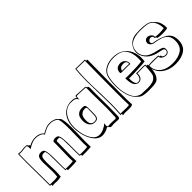

<svg xmlns="http://www.w3.org/2000/svg" viewBox="28 -1455 2220 2220"><g transform="rotate(-45 1138.0 -345.5)"><path d="M196 -475Q245 -505 302 -505Q334 -505 362 -494.5Q390 -484 408 -461L431 -473Q461 -489 484 -497Q507 -505 537 -505Q569 -505 599 -494Q629 -483 644 -460L656 -451Q682 -431 682 -283Q682 -244 680 -166Q678 -90 678 -55Q678 -15 680 27Q644 32 596 32H536Q535 25 535 12H516Q513 -19 513 -109V-159Q513 -213 511 -246.5Q509 -280 500 -303Q493 -306 480 -306Q459 -306 447 -297V-273Q447 -235 445 -159Q443 -83 443 -48Q443 -30 446 27Q410 32 362 32H301Q300 25 300 12H281Q278 -19 278 -109V-159Q278 -217 276 -249Q274 -281 265 -303Q258 -306 244 -306Q214 -306 202.5 -286Q191 -266 191 -209Q191 -182 193 -134Q195 -84 195 -61Q195 -18 191 14V25Q156 34 133 34Q119 34 111 33L87 32H76Q61 32 47 34V12L27 14L26 -175Q24 -301 24 -366Q24 -419 26 -509Q50 -506 71 -506Q79 -506 97.5 -509Q116 -512 148 -512Q175 -512 176 -500Q176 -494 185.5 -489.5Q195 -485 196 -480ZM91 -498Q75 -496 71 -496H59Q46 -496 36 -498Q34 -467 34 -407V-346Q34 -285 36 -169L37 3Q49 2 69 2L117 3Q138 3 161 -3V-7Q165 -40 165 -81Q165 -107 163 -157Q161 -207 161 -233Q161 -293 176 -314.5Q191 -336 224 -336Q260 -336 270.5 -314.5Q281 -293 283 -266.5Q285 -240 286 -230Q288 -215 288 -182V-147V-73V-41Q288 -11 290 2L348 3Q384 3 415 -2Q413 -36 413 -58Q413 -91 415 -163Q417 -241 417 -278V-322Q436 -336 460 -336Q496 -336 506 -315Q516 -294 518 -267Q520 -240 521 -230Q523 -215 523 -182V-147V-73V-41Q523 -11 525 2L583 3Q619 3 650 -2Q648 -40 648 -65Q648 -100 650 -178Q652 -260 652 -298Q652 -367 647 -409.5Q642 -452 629 -464Q595 -495 536 -495Q501 -495 475 -484Q449 -473 404 -447Q394 -471 363.5 -483Q333 -495 301 -495Q269 -495 244 -485Q219 -475 197 -462.5Q175 -450 168 -446L169 -469Q169 -503 154 -503Q126 -503 91 -498Z M1155 -454V-444Q1154 -417 1154 -366L1155 -254Q1156 -216 1156 -141Q1156 -82 1153 -20V-13Q1153 8 1150 18Q1147 28 1132 31H1118Q1104 31 1082 29L1053 28Q1046 28 1032 30L1010 31Q994 27 989 11Q976 6 973 0Q921 32 870 32Q817 32 776.5 -14Q736 -60 714.5 -129.5Q693 -199 693 -266Q693 -342 719 -396.5Q745 -451 790.5 -479Q836 -507 893 -507Q921 -507 936.5 -503Q952 -499 965 -483Q966 -488 967 -499Q968 -510 972 -513Q976 -516 985 -516Q994 -516 1001.5 -514.5Q1009 -513 1016 -513H1025Q1051 -513 1124 -508L1133 -499L1134 -488H1144L1153 -479Q1155 -463 1155 -454ZM1014 -503 987 -504Q977 -504 975 -491.5Q973 -479 973 -456V-451Q964 -473 950 -483Q936 -493 919 -495Q902 -497 871 -497Q824 -496 785.5 -465.5Q747 -435 725 -383Q703 -331 703 -266Q703 -207 719 -145Q735 -83 768.5 -40.5Q802 2 850 2Q884 2 920.5 -14.5Q957 -31 982 -56Q982 -50 980 -39.5Q978 -29 978 -21Q978 -4 990 1Q998 1 1012 -1L1033 -2L1066 -1Q1088 1 1098 1H1110Q1118 -1 1120.5 -7.5Q1123 -14 1123 -26V-40Q1127 -99 1127 -171L1126 -281Q1124 -355 1124 -393Q1124 -440 1125 -464V-474Q1125 -482 1123 -498Q1095 -500 1025 -503ZM977 -291V-236Q977 -200 973.5 -180Q970 -160 956.5 -149Q943 -138 915 -138Q874 -138 850 -169Q826 -200 826 -246Q826 -279 832 -299Q838 -326 862 -344.5Q886 -363 925 -363Q950 -363 960.5 -358.5Q971 -354 974 -339.5Q977 -325 977 -291ZM856 -226Q856 -148 915 -148Q940 -148 951 -159Q962 -170 964.5 -189Q967 -208 967 -247V-273L968 -303Q968 -319 963.5 -326Q959 -333 945 -333Q910 -333 889 -317Q868 -301 862 -277V-276Q856 -256 856 -226Z M1345 -714H1365Q1365 -668 1363 -502Q1362 -453 1361 -373Q1360 -293 1360 -186Q1360 -48 1364 17Q1356 25 1342 28Q1328 31 1306 31Q1277 31 1262 30H1263L1239 29Q1217 29 1202 34L1203 10Q1191 10 1182 14Q1189 -84 1189 -167Q1189 -228 1185 -354Q1181 -478 1181 -543Q1181 -648 1190 -737L1345 -734ZM1190 -536Q1190 -450 1195 -347Q1199 -221 1199 -160Q1199 -80 1193 0Q1195 -1 1209 -1Q1230 -1 1243 0L1288 1Q1310 1 1320.5 0Q1331 -1 1334 -6Q1331 -55 1331 -207Q1331 -322 1333 -522L1335 -724L1199 -727Q1190 -631 1190 -536Z M1570 -124V-122Q1583 -115 1602 -115Q1623 -115 1637 -134.5Q1651 -154 1651 -193V-203Q1673 -201 1684 -201L1719 -202Q1730 -203 1753 -203Q1770 -203 1798 -198L1797 -181L1818 -178Q1818 -70 1794.5 -23Q1771 24 1734.5 33.5Q1698 43 1623 43Q1563 43 1527.5 34.5Q1492 26 1467 -4Q1421 -42 1399 -113Q1377 -184 1377 -267Q1377 -364 1400 -426Q1421 -474 1473 -499.5Q1525 -525 1589 -525Q1666 -525 1718.5 -492Q1771 -459 1796.5 -403.5Q1822 -348 1822 -282Q1822 -276 1819 -231Q1800 -226 1718.5 -222Q1637 -218 1574 -218Q1559 -218 1552 -219V-202Q1552 -176 1555.5 -159.5Q1559 -143 1570 -124ZM1591 -248Q1646 -248 1710 -251.5Q1774 -255 1790 -259Q1792 -289 1792 -302Q1792 -402 1747.5 -458.5Q1703 -515 1589 -515Q1529 -515 1478.5 -490.5Q1428 -466 1409 -423Q1386 -361 1386 -257Q1386 -153 1421 -77Q1456 -1 1530 10L1574 11Q1608 13 1627 13Q1674 13 1707.5 3Q1741 -7 1760 -34Q1773 -45 1778 -80.5Q1783 -116 1788 -190Q1773 -193 1749 -193L1710 -192Q1698 -191 1677 -191Q1665 -191 1662 -192V-184Q1662 -145 1644.5 -125Q1627 -105 1602 -105Q1525 -105 1522 -233V-251Q1534 -248 1591 -248ZM1682 -330Q1682 -327 1675 -327Q1670 -327 1655 -328Q1640 -329 1619 -329L1554 -328Q1535 -328 1529 -330Q1523 -332 1523 -339Q1523 -416 1608 -416Q1627 -416 1643 -406Q1661 -397 1671.5 -379Q1682 -361 1682 -341ZM1628 -386Q1593 -386 1577.5 -374Q1562 -362 1556 -338L1575 -339H1619L1662 -338L1672 -337V-341Q1672 -364 1659 -377L1658 -378Q1645 -386 1628 -386Z M2191 -310Q2156 -310 2111 -318L2112 -326Q2112 -332 2107 -334.5Q2102 -337 2097 -337.5Q2092 -338 2091 -338L2092 -346Q2092 -362 2082 -368.5Q2072 -375 2056 -378Q2038 -373 2028 -363Q2018 -353 2018 -341Q2018 -322 2038 -314L2036 -315Q2148 -297 2209 -257Q2270 -217 2270 -130Q2270 -38 2210 4Q2150 46 2052 46Q1982 46 1927 19.5Q1872 -7 1841.5 -52.5Q1811 -98 1811 -152V-166Q1842 -170 1879 -170L1931 -169Q1947 -168 1978 -168Q1978 -160 1983 -148H1998Q1998 -113 2043 -113Q2084 -113 2084 -153Q2084 -168 2068.5 -174.5Q2053 -181 2019 -188Q1976 -196 1953 -206H1954Q1893 -227 1857 -274.5Q1821 -322 1821 -373Q1821 -420 1851.5 -462Q1882 -504 1932 -519Q1966 -529 2036 -529Q2103 -529 2146 -519Q2189 -509 2216 -475Q2276 -426 2276 -326L2268 -316Q2233 -310 2191 -310ZM2036 -519Q1831 -519 1831 -373Q1831 -328 1858 -290.5Q1885 -253 1937 -235Q1961 -224 2013 -214Q2056 -204 2075 -194Q2094 -184 2094 -160Q2094 -130 2081 -116.5Q2068 -103 2043 -103Q2015 -103 1993 -118Q1971 -133 1969 -158L1854 -159Q1831 -159 1821 -157V-152Q1821 -75 1879 -29.5Q1937 16 2032 16Q2123 16 2181 -21.5Q2239 -59 2239 -150Q2239 -202 2215 -233Q2191 -264 2148.5 -279Q2106 -294 2035 -305Q2012 -313 2000 -328Q1988 -343 1988 -360Q1988 -377 2001.5 -392.5Q2015 -408 2039 -408Q2062 -408 2083 -391Q2104 -374 2104 -354Q2104 -348 2103 -346Q2134 -340 2171 -340Q2212 -340 2246 -346Q2246 -403 2225 -445.5Q2204 -488 2159 -507Q2105 -519 2036 -519Z"/></g></svg>

Font: Londrina Shadow
Style: Regular
Weight: 400
Designer: Marcelo Magalhaes
Foundry: Marcelo Magalhães
Version: Version 1.002